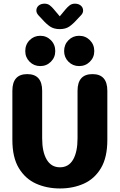

<svg xmlns="http://www.w3.org/2000/svg" viewBox="-20 -1027 659 1057"><path d="M310 10.5Q237.9 10.5 178.6 -16Q119.3 -42.6 83.7 -101.5Q48.1 -160.3 48.1 -256.8V-527.2Q48.1 -619 129.9 -619Q212.1 -619 212.1 -527.2V-265.8Q212.1 -190.8 237.1 -148.4Q262.2 -106 310 -106Q358 -106 382.5 -148.4Q406.9 -190.8 406.9 -265.8V-527.2Q406.9 -619 489.1 -619Q570.9 -619 570.9 -527.2V-256.8Q570.9 -160.3 535.8 -101.5Q500.7 -42.6 441.6 -16Q382.6 10.5 310 10.5ZM201.6 -663.2Q167 -663.2 143 -687.2Q119.1 -711.2 119.1 -745.8Q119.1 -781.6 143 -805.8Q167 -830 201.6 -830Q236.2 -830 260.2 -805.8Q284.2 -781.6 284.2 -745.8Q284.2 -711.2 260.2 -687.2Q236.2 -663.2 201.6 -663.2ZM415.6 -663.2Q381 -663.2 357 -687.2Q333 -711.2 333 -745.8Q333 -781.6 357 -805.8Q381 -830 415.6 -830Q450.6 -830 474.8 -805.8Q499 -781.6 499 -745.8Q499 -711.2 474.8 -687.2Q450.6 -663.2 415.6 -663.2ZM425.6 -942.5 405.9 -921.7Q382.1 -894.9 361.4 -880.8Q340.7 -866.7 308.9 -866.7Q277.2 -866.7 256 -880.8Q234.9 -894.9 211.5 -921.7L191.9 -942.5Q180.2 -955.5 180.2 -968.6Q180.2 -985.4 192.6 -996.1Q205.1 -1006.8 225.2 -1006.8Q242.2 -1006.8 254 -997.8Q265.8 -988.9 276.6 -975.5L309 -937.2L340.8 -975.4Q351.2 -988 363.3 -997.4Q375.3 -1006.8 392.2 -1006.8Q412.5 -1006.8 425 -996.1Q437.5 -985.5 437.5 -968.8Q437.5 -963 435 -956.2Q432.4 -949.4 425.6 -942.5Z"/></svg>

Font: Sono ExtraLight
Style: Regular
Weight: 200
Designer: Tyler Finck
Foundry: Tyler Finck
Version: Version 2.112